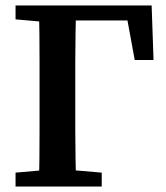

<svg xmlns="http://www.w3.org/2000/svg" viewBox="-20 -684 610 704"><path d="M122 0Q124 -51 124.5 -101.5Q125 -152 125 -202.5Q125 -253 125 -302V-355Q125 -407 125 -458.5Q125 -510 124.5 -561.5Q124 -613 122 -664H259Q258 -614 257 -562.5Q256 -511 256 -459.5Q256 -408 256 -355V-302Q256 -254 256 -204Q256 -154 257 -103Q258 -52 259 0ZM191 -609V-664H536L543 -464H474L438 -660L498 -609ZM37 0V-51L173 -63H214L353 -51V0ZM37 -613V-664H186V-601H173Z"/></svg>

Font: Source Serif 4 18pt SemiBold
Style: Regular
Weight: 600
Designer: Frank Grießhammer
Foundry: Adobe Systems Incorporated
Version: Version 4.004;hotconv 1.0.116;makeotfexe 2.5.65601